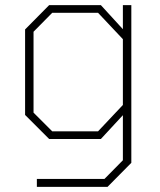

<svg xmlns="http://www.w3.org/2000/svg" viewBox="-20 -543 626 750"><path d="M124 187V156H388L460 83V-93L374 0H172L78 -94V-428L172 -523H374L460 -429V-523H493V93L400 187ZM363 -30 460 -133V-390L363 -493H184L111 -419V-103L184 -30Z"/></svg>

Font: Tomorrow ExtraLight
Style: Regular
Weight: 275
Designer: Tony de Marco, Monica Rizzolli
Foundry: Just in Type
Version: Version 2.002